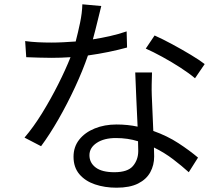

<svg xmlns="http://www.w3.org/2000/svg" viewBox="-20 -822 1040 893"><path d="M887 -458Q860 -481 819 -507.5Q778 -534 735 -557.5Q692 -581 658 -596L699 -657Q735 -641 780.5 -616.5Q826 -592 867.5 -567Q909 -542 932 -524ZM622 -165Q574 -180 519 -180Q464 -180 430 -157.5Q396 -135 396 -100Q396 -65 425 -43Q454 -21 512 -21Q574 -21 598.5 -50Q623 -79 623 -120ZM687 -485Q686 -454 685.5 -429Q685 -404 686 -377L693 -213Q758 -190 810 -156Q862 -122 901 -89L858 -21Q826 -50 785.5 -81Q745 -112 696 -136L697 -94Q697 -54 679 -21Q661 12 622.5 31.5Q584 51 522 51Q467 51 421.5 35.5Q376 20 349 -12Q322 -44 322 -93Q322 -139 348.5 -172.5Q375 -206 420.5 -224.5Q466 -243 522 -243Q548 -243 572.5 -240.5Q597 -238 620 -233Q617 -295 614 -363.5Q611 -432 609 -485ZM451 -794Q444 -767 434 -725Q424 -683 412 -639Q451 -645 491 -654Q531 -663 569 -676L571 -601Q531 -590 485 -580.5Q439 -571 389 -564Q365 -494 329 -416.5Q293 -339 252 -267.5Q211 -196 171 -142L94 -182Q136 -231 176 -296Q216 -361 250.5 -429.5Q285 -498 308 -556Q263 -553 219 -553Q191 -553 161 -554Q131 -555 102 -556L97 -631Q125 -627 156.5 -625.5Q188 -624 219 -624Q246 -624 274.5 -625.5Q303 -627 332 -629Q343 -671 352.5 -716.5Q362 -762 363 -802Z"/></svg>

Font: Go Noto Current
Style: Regular
Weight: 400
Designer: Monotype Design Team
Foundry: Monotype Imaging Inc.
Version: Version 2.007; ttfautohint (v1.8) -l 8 -r 50 -G 200 -x 14 -D